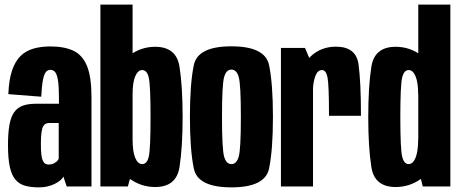

<svg xmlns="http://www.w3.org/2000/svg" viewBox="-20 -805 1986 829"><path d="M148.5 4Q168.5 4 186 -0.2Q203.5 -4.5 217.2 -11.5Q231 -18.5 240.5 -26.5Q250 -34.5 253.5 -43L268 0H375V-384.5Q375 -472.5 355.8 -519.8Q336.5 -567 297.2 -585.8Q258 -604.5 197.5 -604.5Q157 -604.5 124.8 -595.2Q92.5 -586 69.2 -563.8Q46 -541.5 32.2 -501.2Q18.5 -461 16 -398.5L158 -387.5Q160.5 -435 165.5 -460.2Q170.5 -485.5 178.5 -494.5Q186.5 -503.5 197 -503.5Q210 -503.5 218 -493.8Q226 -484 230.2 -458.5Q234.5 -433 234.5 -385V-357H134Q101.5 -357 78.5 -348.8Q55.5 -340.5 41.2 -320.5Q27 -300.5 20.8 -266Q14.5 -231.5 14.5 -178Q14.5 -120 22.5 -84Q30.5 -48 47.2 -28.8Q64 -9.5 89 -2.8Q114 4 148.5 4ZM189.5 -94.5Q182 -94.5 175.8 -98Q169.5 -101.5 165 -110.8Q160.5 -120 158.5 -137.5Q156.5 -155 156.5 -185Q156.5 -214.5 159 -232.5Q161.5 -250.5 166.2 -259.2Q171 -268 178 -271Q185 -274 193.5 -274H233.5V-119.5Q231 -113.5 224.5 -107.5Q218 -101.5 208.8 -98Q199.5 -94.5 189.5 -94.5Z M413.5 0H532L552.5 -73V-785H413.5ZM650 2.5Q741.5 2.5 755 -83.5Q768.5 -169.5 768.5 -300Q768.5 -431.5 755 -517.2Q741.5 -603 650 -603Q588 -603 537.2 -564.5Q486.5 -526 486.5 -451.5L552.5 -398Q552.5 -449 564 -475.8Q575.5 -502.5 594 -502.5Q615 -502.5 622.5 -469.2Q630 -436 630 -300Q630 -162 622.5 -129.2Q615 -96.5 594 -96.5Q575.5 -96.5 564 -123Q552.5 -149.5 552.5 -203.5L486.5 -147.5Q486.5 -73 537.2 -35.2Q588 2.5 650 2.5Z M979 4Q1125 4 1141.8 -77.5Q1158.5 -159 1158.5 -300.5Q1158.5 -442.5 1141.8 -523.8Q1125 -605 979 -605Q833.5 -605 816.8 -523.8Q800 -442.5 800 -300.5Q800 -159 816.8 -77.5Q833.5 4 979 4ZM979 -96.5Q956.5 -96.5 947.5 -129.5Q938.5 -162.5 938.5 -300Q938.5 -438.5 947.5 -471.5Q956.5 -504.5 979 -504.5Q1002 -504.5 1011 -471.5Q1020 -438.5 1020 -300Q1020 -162.5 1011 -129.5Q1002 -96.5 979 -96.5Z M1400.5 -305H1538.5Q1538.5 -453.5 1527.8 -528.5Q1517 -603.5 1430 -603.5Q1367.5 -603.5 1323 -563Q1278.5 -522.5 1278.5 -433.5L1331.5 -418.5Q1331.5 -447.5 1341 -475Q1350.5 -502.5 1370 -502.5Q1388 -502.5 1394.2 -470.5Q1400.5 -438.5 1400.5 -305ZM1193 0H1331.5V-516L1297 -598H1193Z M1805.5 0H1924.5V-785H1786V-75.5ZM1688.5 2.5Q1750.5 2.5 1801 -35.2Q1851.5 -73 1851.5 -147.5L1785.5 -203.5Q1785.5 -151 1774.2 -123.8Q1763 -96.5 1744.5 -96.5Q1724 -96.5 1716.2 -129.8Q1708.5 -163 1708.5 -300Q1708.5 -436 1716.2 -469.2Q1724 -502.5 1744.5 -502.5Q1763 -502.5 1774.2 -475.8Q1785.5 -449 1785.5 -398L1851.5 -451.5Q1851.5 -526 1801 -564.5Q1750.5 -603 1688.5 -603Q1597 -603 1583.5 -517.2Q1570 -431.5 1570 -300Q1570 -169 1583.5 -83.2Q1597 2.5 1688.5 2.5Z"/></svg>

Font: Anybody ExtraCondensed
Style: Bold
Weight: 700
Width: 2
Version: Version 1.113;gftools[0.9.25]